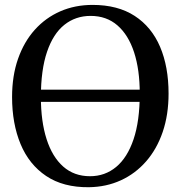

<svg xmlns="http://www.w3.org/2000/svg" viewBox="-20 -772 756 803"><path d="M351.5 11Q244.5 12 173 -36Q101.5 -84 66 -169.5Q30.5 -255 30.5 -366Q30.5 -455 55.5 -526.2Q80.5 -597.5 125.8 -647.8Q171 -698 232.5 -724.8Q294 -751.5 367 -751.5Q472.5 -751.5 543.2 -705.5Q614 -659.5 649.5 -576.2Q685 -493 685 -380.5Q685 -292 660.5 -220.2Q636 -148.5 591 -97Q546 -45.5 485.2 -17.8Q424.5 10 351.5 11ZM356.5 -35Q419 -35 465.8 -73.8Q512.5 -112.5 538.5 -189.2Q564.5 -266 564.5 -380.5Q564.5 -480.5 540.8 -553.2Q517 -626 471.2 -665.8Q425.5 -705.5 359 -705.5Q296 -705.5 249.2 -668.2Q202.5 -631 176.8 -555.5Q151 -480 151 -366Q151 -264.5 174.8 -190.2Q198.5 -116 244.2 -75.5Q290 -35 356.5 -35ZM643 -397V-346H75V-397Z"/></svg>

Font: Merriweather 48pt
Style: Regular
Weight: 400
Version: Version 2.100